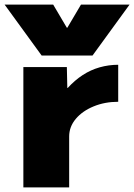

<svg xmlns="http://www.w3.org/2000/svg" viewBox="-47 -810 580 830"><path d="M-27 -790H183L242 -690H244L303 -790H513L353 -570H133ZM54 0V-520H242L244 -430H246Q276 -463 310.5 -485.5Q345 -508 384 -519Q423 -530 464 -530V-370Q406 -370 357.5 -350Q309 -330 280.5 -296Q252 -262 252 -220V0Z"/></svg>

Font: M PLUS 1 Black
Style: Regular
Weight: 900
Designer: Coji Morishita
Foundry: UNDERFOREST DESIGN
Version: Version 1.001